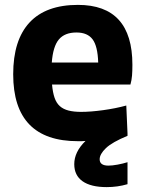

<svg xmlns="http://www.w3.org/2000/svg" viewBox="-20 -569 596 786"><path d="M299 9Q34 9 34 -265Q34 -405 101 -477Q168 -549 299 -549Q522 -549 522 -304Q522 -278 520.5 -259.5Q519 -241 514 -223H193Q196 -190 203.5 -168.5Q211 -147 225 -134.5Q239 -122 260.5 -116.5Q282 -111 312 -111Q351 -111 402 -118Q453 -125 497 -137L502 -23V-13Q439 13 413.5 37.5Q388 62 388 83Q388 109 424 109Q439 109 461 105Q483 101 502 95V185Q461 197 417 197Q352 197 318 173Q284 149 284 103Q284 53 330 8Q322 9 314.5 9Q307 9 299 9ZM293 -436Q245 -436 221 -407.5Q197 -379 192 -313H382Q380 -380 359 -408Q338 -436 293 -436Z"/></svg>

Font: Encode Sans Narrow
Style: Bold
Weight: 700
Designer: Pablo Impallari, Andres Torresi
Foundry: Pablo Impallari, Andres Torresi
Version: Version 1.000; ttfautohint (v1.00) -l 8 -r 50 -G 200 -x 14 -